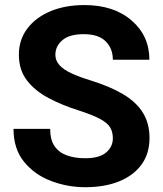

<svg xmlns="http://www.w3.org/2000/svg" viewBox="-20 -741 655 770"><path d="M432.6 -186.5Q432.6 -211.4 421.9 -229.7Q411.1 -248 381.1 -264.2Q351.1 -280.3 293.5 -298.8Q228.5 -319.3 174.6 -347.9Q120.6 -376.5 88.1 -418.5Q55.7 -460.4 55.7 -522Q55.7 -581.5 89.4 -626.2Q123 -670.9 182.1 -695.8Q241.2 -720.7 318.4 -720.7Q436.5 -720.7 507.8 -658.9Q579.1 -597.2 579.1 -501.5H432.6Q432.6 -546.4 403.8 -575.2Q375 -604 315.9 -604Q258.3 -604 230.2 -579.8Q202.1 -555.7 202.1 -521.5Q202.1 -498 218.3 -480Q234.4 -461.9 265.9 -447.3Q297.4 -432.6 343.3 -418.5Q420.9 -394.5 473.6 -363.3Q526.4 -332 553 -289.1Q579.6 -246.1 579.6 -187.5Q579.6 -125 547.6 -81.1Q515.6 -37.1 457.8 -13.7Q399.9 9.8 321.8 9.8Q251 9.8 185.1 -15.1Q119.1 -40 76.7 -91.8Q34.2 -143.6 34.2 -224.1H181.2Q181.2 -180.7 198.7 -155Q216.3 -129.4 248 -117.9Q279.8 -106.4 321.8 -106.4Q378.4 -106.4 405.5 -129.4Q432.6 -152.3 432.6 -186.5Z"/></svg>

Font: RobotoDEMO
Style: Regular
Weight: 400
Designer: Christian Robertson
Foundry: Google
Version: Version 2.136